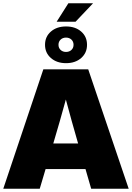

<svg xmlns="http://www.w3.org/2000/svg" viewBox="-20 -1150 804 1170"><path d="M0 0 244.1 -727.5H517.6L764.2 0H535.6L501 -119.6H257.8L222.2 0ZM304.7 -275.9H456.1L454.1 -282.2Q435.1 -348.1 417 -412.6Q398.9 -477.1 381.3 -543.5Q363.3 -477.1 344.7 -412.6Q326.2 -348.1 306.6 -282.2ZM382.3 -765.1Q326.2 -765.1 290.3 -796.4Q254.4 -827.6 254.4 -877Q254.4 -926.8 290.3 -957.8Q326.2 -988.8 382.3 -988.8Q439 -988.8 474.6 -957.8Q510.3 -926.8 510.3 -877Q510.3 -827.6 474.6 -796.4Q439 -765.1 382.3 -765.1ZM325.2 -1017.6 396.5 -1129.9H546.9L440.4 -1017.6ZM382.3 -833.5Q402.3 -833.5 415.3 -845.7Q428.2 -857.9 428.2 -877Q428.2 -896.5 415.3 -908.7Q402.3 -920.9 382.3 -920.9Q362.3 -920.9 349.4 -908.7Q336.4 -896.5 336.4 -877Q336.4 -857.9 349.4 -845.7Q362.3 -833.5 382.3 -833.5Z"/></svg>

Font: Inter Display Black
Style: Regular
Weight: 900
Designer: Rasmus Andersson
Foundry: rsms
Version: Version 4.000;git-a52131595